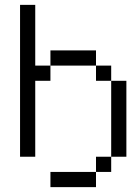

<svg xmlns="http://www.w3.org/2000/svg" viewBox="-20 -645 540 790"><path d="M375 62.5H187.5V125H375ZM375 62.5H437.5V0H375ZM437.5 0H500V-312.5H437.5ZM62.5 -625Q62.5 -625 62.5 0H125V-312.5H187.5V-375H125Q125 -375 125 -625ZM437.5 -312.5V-375H375V-312.5ZM187.5 -375H375V-437.5H187.5Z"/></svg>

Font: CalcUnifontExMono
Style: Regular
Weight: 500
Version: Version 15.0.06